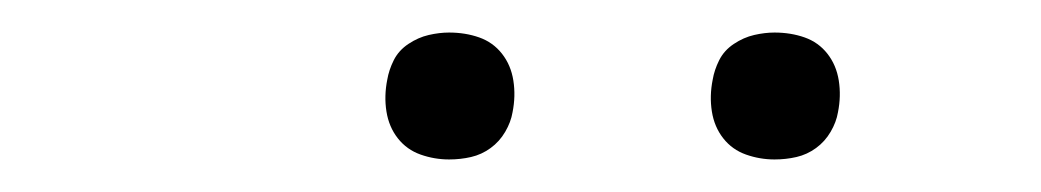

<svg xmlns="http://www.w3.org/2000/svg" viewBox="-20 -739 640 118"><path d="M456 -641Q447 -641 438.5 -644Q430 -647 424.5 -654Q419 -661 417.5 -670.5Q416 -680 418 -690Q419 -696 422 -702Q425 -708 431 -712Q437 -716 443.5 -717.5Q450 -719 456 -719Q466 -719 474.5 -716Q483 -713 488.5 -706Q494 -699 495.5 -689.5Q497 -680 495 -670Q494 -664 490.5 -658Q487 -652 481.5 -648Q476 -644 469.5 -642.5Q463 -641 456 -641ZM256 -641Q247 -641 238.5 -644Q230 -647 224.5 -654Q219 -661 217.5 -670.5Q216 -680 218 -690Q219 -696 222 -702Q225 -708 231 -712Q237 -716 243.5 -717.5Q250 -719 256 -719Q266 -719 274.5 -716Q283 -713 288.5 -706Q294 -699 295.5 -689.5Q297 -680 295 -670Q294 -664 290.5 -658Q287 -652 281.5 -648Q276 -644 269.5 -642.5Q263 -641 256 -641Z"/></svg>

Font: Iosevka Slab XLtExObl
Style: Regular
Weight: 200
Width: 7
Italic angle: -9°
Monospace: yes
Designer: Belleve Invis
Foundry: Belleve Invis
Version: Version 11.1.1; ttfautohint (v1.8.3)